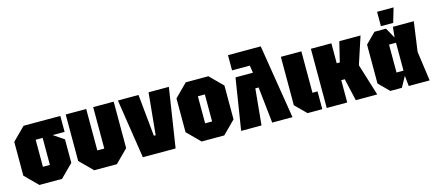

<svg xmlns="http://www.w3.org/2000/svg" viewBox="-53 -1242 3973 1755"><g transform="rotate(-15 1933.5 -365.0)"><path d="M32 -120V-440L152 -560H500V-409H387L486 -342V-120L366 0H152ZM226 -152H292V-408H226Z M1005 -560V-120L885 0H671L551 -120V-560H745V-168H811V-560Z M1131 0 1045 -560H1240L1279 -164H1296L1335 -560H1527L1441 0Z M1567 -120V-440L1687 -560H1901L2021 -440V-120L1901 0H1687ZM1761 -152H1827V-408H1761Z M2124 -700H2434L2547 0H2355L2318 -342H2287L2254 0H2061L2138 -486H2303L2292 -556H2124Z M2587 -560H2781V-168H2829V0H2689L2587 -102Z M2871 0V-560H3065V-371H3094L3140 -560H3341L3256 -301L3349 0H3146L3098 -211H3065V0Z M3473 0 3377 -96V-464L3473 -560H3582L3637 -461L3647 -560H3845L3806 -280L3845 0H3647L3637 -99L3582 0ZM3571 -148H3637V-412H3571ZM3543 -594V-730H3699L3659 -594Z"/></g></svg>

Font: Tektur Condensed ExtraBold
Style: Regular
Weight: 800
Width: 3
Designer: Adam Jagosz
Foundry: Adam Jagosz
Version: Version 1.005;gftools[0.9.30]